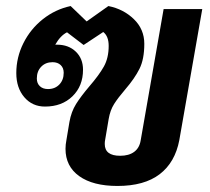

<svg xmlns="http://www.w3.org/2000/svg" viewBox="-20 -606 696 636"><path d="M650 -576 574 -142Q560 -68 509 -29Q458 10 369 10Q288 10 242.5 -22.5Q197 -55 197 -113Q197 -127 200 -142L210 -202Q216 -236 232 -261.5Q248 -287 276 -320Q308 -357 324 -385.5Q340 -414 340 -454Q340 -486 322 -500L257 -457L202 -499Q180 -488 163 -458H169Q207 -458 231 -435Q255 -412 255 -375Q255 -321 220 -287Q185 -253 129 -253Q87 -253 60.5 -284Q34 -315 34 -364Q34 -416 57.5 -463Q81 -510 122 -542.5Q163 -575 214 -586L267 -535L339 -586Q389 -576 423.5 -542.5Q458 -509 458 -461Q458 -410 442 -378Q426 -346 395 -310Q371 -282 358 -261.5Q345 -241 340 -212L328 -141Q327 -137 327 -129Q327 -90 378 -90Q407 -90 424.5 -103Q442 -116 446 -141L522 -576ZM154 -400Q131 -400 116.5 -385Q102 -370 102 -346Q102 -330 112 -320.5Q122 -311 139 -311Q162 -311 176.5 -326Q191 -341 191 -365Q191 -381 181 -390.5Q171 -400 154 -400Z"/></svg>

Font: Sarabun
Style: Bold Italic
Weight: 700
Italic angle: -10°
Designer: Suppakit Chalermlarp | Katatrad Co.,Ltd.
Foundry: Cadson Demak Co.,Ltd.
Version: Version 1.000; ttfautohint (v1.6)